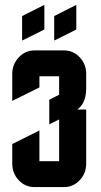

<svg xmlns="http://www.w3.org/2000/svg" viewBox="-20 -760 410 780"><path d="M200.2 -694.8 290 -740.2V-640.1L200.2 -595.2ZM69.8 -694.8 160.2 -740.2V-640.1L69.8 -595.2ZM330.1 -95.2Q330.1 -55.7 303.7 -27.8Q277.3 0 240.2 0H120.1Q82.5 0 56.6 -27.3Q29.8 -55.7 29.8 -95.2V-174.8L140.1 -230V-105H220.2V-274.9L180.2 -254.9V-355L220.2 -375V-450.2H140.1V-404.8L29.8 -350.1V-460Q29.8 -499 56.6 -527.3Q83 -555.2 120.1 -555.2H240.2Q277.3 -555.2 303.7 -527.3Q330.1 -499.5 330.1 -460V-399.9Q330.1 -367.2 318.4 -343.8Q310.1 -326.7 293.5 -314.9H330.1Z"/></svg>

Font: Horta
Style: Regular
Weight: 600
Width: 3
Version: Version 0.11